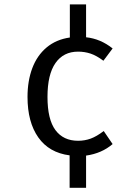

<svg xmlns="http://www.w3.org/2000/svg" viewBox="-20 -721 655 898"><path d="M382.6 -546.7Q450.3 -539.5 506.7 -494.4L463.6 -436.9Q431.3 -461 403.6 -470.3Q375.9 -479.5 345.1 -479.5Q276.9 -479.5 239.5 -426.2Q202.1 -372.8 202.1 -267.7Q202.1 -162.6 239.2 -112.6Q276.4 -62.6 345.1 -62.6Q376.4 -62.6 404.4 -72.8Q432.3 -83.1 465.1 -108.2L506.7 -47.2Q455.9 -3.6 382.6 6.7V157.4H305.6V5.6Q209.7 -6.7 159.2 -78.2Q108.7 -149.7 108.7 -267.7Q108.7 -342.6 131 -402.1Q153.3 -461.5 197.9 -499Q242.6 -536.4 306.7 -545.6V-700.5H382.6Z"/></svg>

Font: Fira Code Fixed
Style: Regular
Weight: 400
Monospace: yes
Designer: Carrois Corporate, Edenspiekermann AG, Nikita Prokopov
Foundry: Carrois Corporate, Edenspiekermann AG, Nikita Prokopov
Version: Version 5.002